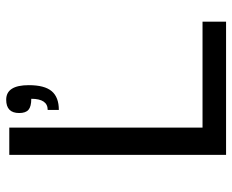

<svg xmlns="http://www.w3.org/2000/svg" viewBox="-85 -665 750 620"><g transform="rotate(-90 290.0 -355.0)"><path d="M530 -76V0H100V-700H188V-76ZM235 -668Q235 -710 278 -710Q325 -710 325 -637Q325 -586 305.5 -563Q286 -540 245 -540V-576Q281 -576 281 -629Q256 -629 245.5 -638Q235 -647 235 -668Z"/></g></svg>

Font: Fivo Sans Modern
Style: Regular
Weight: 400
Designer: Alexander Slobzheninov
Foundry: Alexander Slobzheninov
Version: 1.0